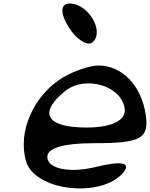

<svg xmlns="http://www.w3.org/2000/svg" viewBox="-20 -1044 854 1093"><path d="M129 -124C180 44 559 86 682 -62C729 -118 672 -130 523 -93C392 -61 274 -78 253 -132C229 -196 322 -229 525 -229C781 -229 829 -256 810 -388C786 -556 676 -671 540 -671C492 -671 401 -640 340 -604C171 -503 78 -292 129 -124ZM350 -525C465 -618 674 -556 690 -424C698 -359 615 -318 474 -318C245 -318 195 -399 350 -525ZM377 -1024C324 -1024 321 -970 370 -891C414 -820 477 -779 506 -803C578 -862 483 -1024 377 -1024Z"/></svg>

Font: Venom Sans
Style: Obl
Weight: 400
Version: Version 1.001